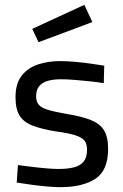

<svg xmlns="http://www.w3.org/2000/svg" viewBox="-20 -762 507 792"><path d="M229 10Q205 10 171.5 7Q138 4 106 -0.5Q74 -5 49 -9L54 -81Q79 -78 110.5 -74Q142 -70 172 -67.5Q202 -65 221 -65Q260 -65 286 -72Q312 -79 325.5 -96Q339 -113 339 -145Q339 -169 328.5 -182Q318 -195 290.5 -204Q263 -213 210 -220Q154 -229 116.5 -243Q79 -257 61.5 -284Q44 -311 44 -361Q44 -418 70 -450.5Q96 -483 138 -496.5Q180 -510 226 -510Q255 -510 289 -507Q323 -504 355 -499.5Q387 -495 410 -491L408 -419Q384 -423 351.5 -426.5Q319 -430 287 -432.5Q255 -435 231 -435Q202 -435 179 -429Q156 -423 142.5 -407.5Q129 -392 129 -365Q129 -344 139 -331Q149 -318 176 -309.5Q203 -301 255 -292Q317 -282 354.5 -267Q392 -252 409 -224.5Q426 -197 426 -148Q426 -59 373.5 -24.5Q321 10 229 10ZM139 -588 113 -643 328 -742 361 -671Z"/></svg>

Font: Cairo Medium
Style: Regular
Weight: 500
Designer: Mohamed Gaber, Accademia di Belle Arti di Urbino
Foundry: Kief Type Foundry, Accademia di Belle Arti di Urbino
Version: Version 3.117